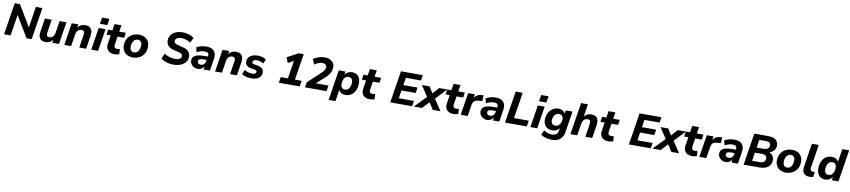

<svg xmlns="http://www.w3.org/2000/svg" viewBox="38 -2354 18479 4172"><g transform="rotate(10 9277.5 -268.0)"><path d="M32 0 144 -705H259L558 -205H531L610 -705H754L642 0H528L228 -500H255L176 0Z M946 11Q894 11 857 -11.5Q820 -34 804.5 -80.5Q789 -127 801 -199L847 -491H998L952 -201Q947 -170 951.5 -149Q956 -128 971 -117.5Q986 -107 1012 -107Q1043 -107 1067.5 -121.5Q1092 -136 1108 -163.5Q1124 -191 1130 -229L1171 -491H1322L1244 0H1097L1111 -92H1119Q1094 -43 1049 -16Q1004 11 946 11Z M1361 0 1439 -491H1587L1572 -398H1565Q1590 -448 1635 -474.5Q1680 -501 1741 -501Q1795 -501 1832 -479Q1869 -457 1884.5 -411Q1900 -365 1889 -292L1843 0H1692L1737 -289Q1742 -321 1737.5 -342Q1733 -363 1718 -373.5Q1703 -384 1676 -384Q1642 -384 1616.5 -369.5Q1591 -355 1575.5 -328Q1560 -301 1554 -262L1512 0Z M2044 -586 2067 -727H2229L2207 -586ZM1956 0 2034 -491H2185L2107 0Z M2475 11Q2404 11 2359.5 -15Q2315 -41 2297 -86.5Q2279 -132 2289 -191L2319 -378H2226L2243 -491H2336L2359 -635H2510L2487 -491H2633L2615 -378H2470L2441 -199Q2434 -152 2453.5 -132Q2473 -112 2512 -112Q2526 -112 2539.5 -114.5Q2553 -117 2566 -121L2573 -9Q2554 0 2527 5.5Q2500 11 2475 11Z M2878 11Q2802 11 2748 -17Q2694 -45 2665.5 -96Q2637 -147 2637 -215Q2637 -283 2659.5 -336.5Q2682 -390 2721.5 -426.5Q2761 -463 2811.5 -482Q2862 -501 2918 -501Q2994 -501 3048 -473.5Q3102 -446 3131 -395Q3160 -344 3160 -276Q3160 -207 3137 -154Q3114 -101 3074.5 -64Q3035 -27 2984.5 -8Q2934 11 2878 11ZM2882 -102Q2922 -102 2949.5 -125.5Q2977 -149 2992.5 -189.5Q3008 -230 3008 -281Q3008 -333 2983 -360.5Q2958 -388 2915 -388Q2876 -388 2847.5 -365Q2819 -342 2804 -301.5Q2789 -261 2789 -210Q2789 -158 2813.5 -130Q2838 -102 2882 -102Z M3773 11Q3721 11 3670.5 1.5Q3620 -8 3574.5 -26.5Q3529 -45 3491 -73L3544 -191Q3584 -165 3625 -149Q3666 -133 3707 -125.5Q3748 -118 3787 -118Q3830 -118 3860 -128.5Q3890 -139 3906 -157.5Q3922 -176 3922 -200Q3922 -219 3913 -234Q3904 -249 3884 -260Q3864 -271 3831 -278L3718 -305Q3644 -322 3600.5 -368Q3557 -414 3557 -487Q3557 -541 3579.5 -583.5Q3602 -626 3642.5 -655.5Q3683 -685 3735.5 -700.5Q3788 -716 3846 -716Q3912 -716 3979.5 -696.5Q4047 -677 4101 -634L4046 -522Q4000 -557 3946.5 -572Q3893 -587 3844 -587Q3804 -587 3773.5 -576Q3743 -565 3726.5 -546Q3710 -527 3710 -501Q3710 -471 3729.5 -453.5Q3749 -436 3788 -426L3900 -399Q3986 -380 4030.5 -332.5Q4075 -285 4075 -219Q4075 -161 4051 -118Q4027 -75 3984.5 -46.5Q3942 -18 3887.5 -3.5Q3833 11 3773 11Z M4301 11Q4255 11 4217.5 -10.5Q4180 -32 4157.5 -67Q4135 -102 4135 -143Q4135 -195 4164 -228Q4193 -261 4254 -276.5Q4315 -292 4410 -292H4489L4477 -214H4413Q4364 -214 4335 -208.5Q4306 -203 4293 -189.5Q4280 -176 4280 -153Q4280 -123 4300.5 -106.5Q4321 -90 4352 -90Q4381 -90 4403.5 -102Q4426 -114 4441.5 -136Q4457 -158 4461 -188L4480 -305Q4487 -346 4465.5 -368Q4444 -390 4393 -390Q4349 -390 4307 -378Q4265 -366 4223 -341L4192 -443Q4218 -461 4254 -474Q4290 -487 4331.5 -494Q4373 -501 4414 -501Q4498 -501 4546 -470Q4594 -439 4611 -386.5Q4628 -334 4617 -269L4575 0H4434L4450 -100H4459Q4444 -62 4419.5 -37Q4395 -12 4365 -0.5Q4335 11 4301 11Z M4688 0 4766 -491H4914L4899 -398H4892Q4917 -448 4962 -474.5Q5007 -501 5068 -501Q5122 -501 5159 -479Q5196 -457 5211.5 -411Q5227 -365 5216 -292L5170 0H5019L5064 -289Q5069 -321 5064.5 -342Q5060 -363 5045 -373.5Q5030 -384 5003 -384Q4969 -384 4943.5 -369.5Q4918 -355 4902.5 -328Q4887 -301 4881 -262L4839 0Z M5492 11Q5428 11 5371 -4Q5314 -19 5275 -47L5319 -144Q5343 -128 5372 -116.5Q5401 -105 5431.5 -99Q5462 -93 5491 -93Q5534 -93 5555.5 -108Q5577 -123 5577 -146Q5577 -163 5565.5 -173Q5554 -183 5530 -188L5439 -205Q5381 -215 5348.5 -248.5Q5316 -282 5316 -333Q5316 -378 5342.5 -416.5Q5369 -455 5421 -478Q5473 -501 5549 -501Q5580 -501 5613 -495Q5646 -489 5676.5 -477Q5707 -465 5731 -447L5689 -352Q5657 -375 5618 -386.5Q5579 -398 5541 -398Q5496 -398 5473.5 -382Q5451 -366 5451 -341Q5451 -327 5460.5 -316.5Q5470 -306 5492 -302L5582 -285Q5646 -273 5679 -240.5Q5712 -208 5712 -157Q5712 -103 5684.5 -65.5Q5657 -28 5607.5 -8.5Q5558 11 5492 11Z M6095 0 6115 -127H6273L6344 -575L6424 -569L6212 -456L6165 -574L6409 -705H6520L6428 -127H6576L6555 0Z M6672 0 6691 -115 6941 -346Q6976 -377 6999.5 -403.5Q7023 -430 7035.5 -456.5Q7048 -483 7048 -511Q7048 -547 7022.5 -567Q6997 -587 6953 -587Q6911 -587 6868 -569.5Q6825 -552 6781 -520L6736 -636Q6772 -662 6812 -679.5Q6852 -697 6896 -706.5Q6940 -716 6986 -716Q7051 -716 7099.5 -692.5Q7148 -669 7174.5 -629Q7201 -589 7201 -536Q7201 -478 7180.5 -431.5Q7160 -385 7123.5 -343.5Q7087 -302 7038 -261L6842 -87L6841 -127H7168L7148 0Z M7225 180 7331 -491H7479L7466 -405H7459Q7477 -436 7502.5 -457.5Q7528 -479 7560.5 -490Q7593 -501 7629 -501Q7684 -501 7725.5 -475.5Q7767 -450 7789.5 -402Q7812 -354 7812 -289Q7812 -204 7782 -136Q7752 -68 7696.5 -28.5Q7641 11 7565 11Q7510 11 7468.5 -14.5Q7427 -40 7410 -89H7419L7376 180ZM7534 -102Q7574 -102 7602 -125.5Q7630 -149 7645 -189.5Q7660 -230 7660 -281Q7660 -333 7635.5 -360.5Q7611 -388 7568 -388Q7528 -388 7500 -365Q7472 -342 7457 -301.5Q7442 -261 7442 -210Q7442 -158 7466.5 -130Q7491 -102 7534 -102Z M8109 11Q8038 11 7993.5 -15Q7949 -41 7931 -86.5Q7913 -132 7923 -191L7953 -378H7860L7877 -491H7970L7993 -635H8144L8121 -491H8267L8249 -378H8104L8075 -199Q8068 -152 8087.5 -132Q8107 -112 8146 -112Q8160 -112 8173.5 -114.5Q8187 -117 8200 -121L8207 -9Q8188 0 8161 5.5Q8134 11 8109 11Z M8554 0 8665 -705H9148L9129 -584H8794L8768 -419H9081L9062 -297H8749L8721 -121H9055L9036 0Z M9074 0 9345 -280 9344 -219 9165 -491H9335L9439 -322H9397L9546 -491H9725L9469 -219L9470 -287L9661 0H9491L9376 -181L9424 -180L9253 0Z M9955 11Q9884 11 9839.5 -15Q9795 -41 9777 -86.5Q9759 -132 9769 -191L9799 -378H9706L9723 -491H9816L9839 -635H9990L9967 -491H10113L10095 -378H9950L9921 -199Q9914 -152 9933.5 -132Q9953 -112 9992 -112Q10006 -112 10019.5 -114.5Q10033 -117 10046 -121L10053 -9Q10034 0 10007 5.5Q9980 11 9955 11Z M10108 0 10186 -491H10334L10314 -371H10305Q10323 -427 10367.5 -462Q10412 -497 10478 -501L10524 -504L10519 -377L10423 -367Q10383 -363 10358 -349Q10333 -335 10320 -309.5Q10307 -284 10301 -246L10262 0Z M10685 11Q10639 11 10601.5 -10.5Q10564 -32 10541.5 -67Q10519 -102 10519 -143Q10519 -195 10548 -228Q10577 -261 10638 -276.5Q10699 -292 10794 -292H10873L10861 -214H10797Q10748 -214 10719 -208.5Q10690 -203 10677 -189.5Q10664 -176 10664 -153Q10664 -123 10684.5 -106.5Q10705 -90 10736 -90Q10765 -90 10787.5 -102Q10810 -114 10825.5 -136Q10841 -158 10845 -188L10864 -305Q10871 -346 10849.5 -368Q10828 -390 10777 -390Q10733 -390 10691 -378Q10649 -366 10607 -341L10576 -443Q10602 -461 10638 -474Q10674 -487 10715.5 -494Q10757 -501 10798 -501Q10882 -501 10930 -470Q10978 -439 10995 -386.5Q11012 -334 11001 -269L10959 0H10818L10834 -100H10843Q10828 -62 10803.5 -37Q10779 -12 10749 -0.5Q10719 11 10685 11Z M11085 0 11197 -705H11352L11261 -131H11587L11566 0Z M11733 -586 11756 -727H11918L11896 -586ZM11645 0 11723 -491H11874L11796 0Z M12154 191Q12080 191 12018.5 174Q11957 157 11906 124L11951 21Q11979 38 12008.5 51Q12038 64 12068.5 71Q12099 78 12132 78Q12189 78 12224.5 54Q12260 30 12269 -25L12283 -108L12291 -107Q12276 -76 12250 -54.5Q12224 -33 12192 -22.5Q12160 -12 12124 -12Q12065 -12 12020.5 -36Q11976 -60 11951.5 -105.5Q11927 -151 11927 -214Q11927 -272 11945 -324.5Q11963 -377 11995.5 -416.5Q12028 -456 12074.5 -478.5Q12121 -501 12177 -501Q12234 -501 12276 -475.5Q12318 -450 12335 -401L12327 -404L12341 -491H12489L12416 -33Q12405 38 12372.5 88Q12340 138 12285.5 164.5Q12231 191 12154 191ZM12173 -125Q12214 -125 12243 -148Q12272 -171 12287.5 -208.5Q12303 -246 12303 -290Q12304 -335 12278.5 -361.5Q12253 -388 12207 -388Q12167 -388 12138 -365.5Q12109 -343 12094 -305.5Q12079 -268 12079 -223Q12078 -178 12102.5 -151.5Q12127 -125 12173 -125Z M12528 0 12640 -705H12791L12743 -398H12732Q12757 -448 12802 -474.5Q12847 -501 12908 -501Q12962 -501 12999 -479Q13036 -457 13051.5 -411Q13067 -365 13056 -292L13010 0H12859L12904 -289Q12909 -321 12904.5 -342Q12900 -363 12885 -373.5Q12870 -384 12843 -384Q12809 -384 12783.5 -369.5Q12758 -355 12742.5 -328Q12727 -301 12721 -262L12679 0Z M13374 11Q13303 11 13258.5 -15Q13214 -41 13196 -86.5Q13178 -132 13188 -191L13218 -378H13125L13142 -491H13235L13258 -635H13409L13386 -491H13532L13514 -378H13369L13340 -199Q13333 -152 13352.5 -132Q13372 -112 13411 -112Q13425 -112 13438.5 -114.5Q13452 -117 13465 -121L13472 -9Q13453 0 13426 5.5Q13399 11 13374 11Z M13819 0 13930 -705H14413L14394 -584H14059L14033 -419H14346L14327 -297H14014L13986 -121H14320L14301 0Z M14339 0 14610 -280 14609 -219 14430 -491H14600L14704 -322H14662L14811 -491H14990L14734 -219L14735 -287L14926 0H14756L14641 -181L14689 -180L14518 0Z M15220 11Q15149 11 15104.5 -15Q15060 -41 15042 -86.5Q15024 -132 15034 -191L15064 -378H14971L14988 -491H15081L15104 -635H15255L15232 -491H15378L15360 -378H15215L15186 -199Q15179 -152 15198.5 -132Q15218 -112 15257 -112Q15271 -112 15284.5 -114.5Q15298 -117 15311 -121L15318 -9Q15299 0 15272 5.5Q15245 11 15220 11Z M15373 0 15451 -491H15599L15579 -371H15570Q15588 -427 15632.5 -462Q15677 -497 15743 -501L15789 -504L15784 -377L15688 -367Q15648 -363 15623 -349Q15598 -335 15585 -309.5Q15572 -284 15566 -246L15527 0Z M15950 11Q15904 11 15866.5 -10.5Q15829 -32 15806.5 -67Q15784 -102 15784 -143Q15784 -195 15813 -228Q15842 -261 15903 -276.5Q15964 -292 16059 -292H16138L16126 -214H16062Q16013 -214 15984 -208.5Q15955 -203 15942 -189.5Q15929 -176 15929 -153Q15929 -123 15949.5 -106.5Q15970 -90 16001 -90Q16030 -90 16052.5 -102Q16075 -114 16090.5 -136Q16106 -158 16110 -188L16129 -305Q16136 -346 16114.5 -368Q16093 -390 16042 -390Q15998 -390 15956 -378Q15914 -366 15872 -341L15841 -443Q15867 -461 15903 -474Q15939 -487 15980.5 -494Q16022 -501 16063 -501Q16147 -501 16195 -470Q16243 -439 16260 -386.5Q16277 -334 16266 -269L16224 0H16083L16099 -100H16108Q16093 -62 16068.5 -37Q16044 -12 16014 -0.5Q15984 11 15950 11Z M16350 0 16462 -705H16765Q16846 -705 16896 -683Q16946 -661 16969 -623Q16992 -585 16992 -537Q16992 -462 16944.5 -414Q16897 -366 16820 -353V-369Q16864 -361 16895 -339.5Q16926 -318 16942.5 -285Q16959 -252 16959 -211Q16959 -143 16927.5 -95.5Q16896 -48 16837 -24Q16778 0 16698 0ZM16517 -115H16689Q16714 -115 16733 -119.5Q16752 -124 16766.5 -133Q16781 -142 16790.5 -154.5Q16800 -167 16805 -183.5Q16810 -200 16810 -220Q16810 -240 16803.5 -255Q16797 -270 16783.5 -280Q16770 -290 16750.5 -295Q16731 -300 16706 -300H16546ZM16565 -415H16718Q16778 -415 16810.5 -441Q16843 -467 16843 -517Q16843 -552 16818 -571Q16793 -590 16740 -590H16592Z M17287 11Q17211 11 17157 -17Q17103 -45 17074.5 -96Q17046 -147 17046 -215Q17046 -283 17068.5 -336.5Q17091 -390 17130.5 -426.5Q17170 -463 17220.5 -482Q17271 -501 17327 -501Q17403 -501 17457 -473.5Q17511 -446 17540 -395Q17569 -344 17569 -276Q17569 -207 17546 -154Q17523 -101 17483.5 -64Q17444 -27 17393.5 -8Q17343 11 17287 11ZM17291 -102Q17331 -102 17358.5 -125.5Q17386 -149 17401.5 -189.5Q17417 -230 17417 -281Q17417 -333 17392 -360.5Q17367 -388 17324 -388Q17285 -388 17256.5 -365Q17228 -342 17213 -301.5Q17198 -261 17198 -210Q17198 -158 17222.5 -130Q17247 -102 17291 -102Z M17808 11Q17716 11 17676.5 -39.5Q17637 -90 17651 -186L17733 -705H17884L17802 -188Q17799 -162 17803.5 -145Q17808 -128 17822.5 -119.5Q17837 -111 17860 -111Q17871 -111 17881.5 -112Q17892 -113 17903 -114L17883 1Q17867 5 17847.5 8Q17828 11 17808 11Z M18145 11Q18090 11 18048.5 -15.5Q18007 -42 17984.5 -89.5Q17962 -137 17962 -202Q17962 -288 17992 -355.5Q18022 -423 18077.5 -462Q18133 -501 18208 -501Q18263 -501 18305 -475.5Q18347 -450 18364 -401L18356 -402L18404 -705H18555L18443 0H18295L18309 -85H18314Q18296 -56 18270.5 -34Q18245 -12 18213 -0.5Q18181 11 18145 11ZM18206 -102Q18246 -102 18274 -125.5Q18302 -149 18317 -189.5Q18332 -230 18332 -281Q18332 -333 18307.5 -360.5Q18283 -388 18240 -388Q18200 -388 18172 -365Q18144 -342 18129 -301.5Q18114 -261 18114 -210Q18114 -158 18138.5 -130Q18163 -102 18206 -102Z"/></g></svg>

Font: Nunito Sans 12pt ExtraLight ExtraBold
Style: Italic
Weight: 800
Italic angle: -9°
Version: Version 3.101;gftools[0.9.27]